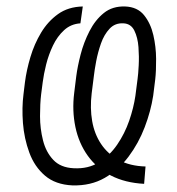

<svg xmlns="http://www.w3.org/2000/svg" viewBox="-20 -559 545 590"><path d="M427.2 -47.4 422.9 5.9Q364.7 2.9 321 -19.5Q277.3 -42 249.8 -80.3Q222.2 -118.7 211.7 -168.7Q201.2 -218.8 208 -273.4L214.4 -325.2Q218.3 -355 227.8 -391.8Q237.3 -428.7 254.9 -463.1Q272.5 -497.6 299.1 -519Q325.7 -540.5 364.7 -539.1Q402.3 -537.6 422.6 -512.5Q442.9 -487.3 451.2 -451.2Q459.5 -415 459.7 -378.2Q460 -341.3 457 -314.9L450.7 -264.6Q443.4 -217.3 424.6 -168Q405.8 -118.7 375 -77.6Q344.2 -36.6 301.5 -12.2Q258.8 12.2 202.6 10.7Q150.4 8.3 118.2 -19.3Q85.9 -46.9 70.1 -90.1Q54.2 -133.3 50.5 -180.9Q46.9 -228.5 52.2 -269.5L56.6 -305.7Q61.5 -343.8 73.5 -383.8Q85.4 -423.8 106.2 -458.5Q127 -493.2 158.2 -515.6Q189.5 -538.1 234.4 -539.1L227.1 -487.3Q197.8 -485.4 177 -466.3Q156.2 -447.3 142.8 -419.2Q129.4 -391.1 121.8 -360.8Q114.3 -330.6 111.3 -306.6L106.4 -269Q103 -240.2 103 -202.1Q103 -164.1 112.1 -127.9Q121.1 -91.8 143.6 -67.9Q166 -43.9 206.5 -42Q251 -39.6 283.9 -60.1Q316.9 -80.6 340.1 -114.5Q363.3 -148.4 377 -188Q390.6 -227.5 396 -264.2L402.8 -316.9Q404.8 -330.6 406.2 -357.7Q407.7 -384.8 405.5 -414.3Q403.3 -443.8 392.8 -465.1Q382.3 -486.3 359.4 -487.3Q333.5 -488.8 316.7 -470.7Q299.8 -452.6 290.3 -425.5Q280.8 -398.4 275.6 -371.1Q270.5 -343.8 268.6 -326.7L261.7 -272Q256.3 -226.6 263.2 -187Q270 -147.5 290.5 -116.7Q311 -85.9 345 -67.4Q378.9 -48.8 427.2 -47.4Z"/></svg>

Font: Roboto Condensed Light
Style: Italic
Weight: 300
Italic angle: -12°
Designer: Christian Robertson
Foundry: Google
Version: Version 3.0; 2020